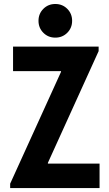

<svg xmlns="http://www.w3.org/2000/svg" viewBox="-20 -957 557 977"><path d="M31.7 0V-22.3L290.5 -591.3V-595.2H46.4V-719.7H481.9V-696.9L223.7 -128.4V-124.5H486.6V0ZM261.4 -765.5Q225.2 -765.5 200.6 -790.2Q175.9 -814.9 175.9 -851.1Q175.9 -887.3 200.6 -912Q225.3 -936.7 261.5 -936.7Q297.7 -936.7 322.4 -912Q347 -887.3 347 -851.1Q347 -814.9 322.3 -790.2Q297.6 -765.5 261.4 -765.5Z"/></svg>

Font: Reddit Sans Condensed
Style: Regular
Weight: 400
Designer: Stephen Hutchings
Foundry: Reddit
Version: Version 1.014